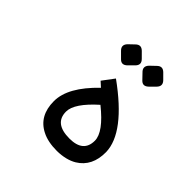

<svg xmlns="http://www.w3.org/2000/svg" viewBox="-152 -683 805 805"><g transform="rotate(45 250.0 -281.0)"><path d="M290 -268Q208 -195 208 -146Q208 -76 298 -76Q380 -76 380 -145Q380 -196 290 -268ZM258 -392Q444 -258 447 -145Q448 -61 387 -24Q352 -3 298 -2Q244 -2 209 -20Q141 -54 141 -141Q141 -224 241 -320L219 -340ZM380.1 -550.4 403.6 -526.8Q421.8 -507.6 402.6 -488.3L379 -464.8Q359.8 -446.6 342.7 -463.7L319.1 -488.3Q298.8 -507.6 318 -527.9L341.6 -550.4Q360.8 -569.6 380.1 -550.4ZM252.8 -550.4 276.3 -526.8Q295.6 -507.6 276.3 -488.3L252.8 -464.8Q233.5 -446.6 216.4 -463.7L191.8 -488.3Q171.5 -507.6 190.7 -527.9L214.3 -550.4Q233.5 -569.6 252.8 -550.4Z"/></g></svg>

Font: Vazir Code
Style: Code
Weight: 400
Foundry: DejaVu fonts team - Redesigned by Saber Rastikerdar
Version: Version 1.1.2